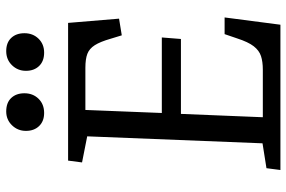

<svg xmlns="http://www.w3.org/2000/svg" viewBox="-176 -768 944 633"><g transform="rotate(-90 296.5 -452.0)"><path d="M163 -637 77 -654 83 -700H537L551 -532L496 -523L485 -559Q475 -594 463.5 -612Q452 -630 435 -636.5Q418 -643 389 -643H250L240 -391H489L484 -328H237L226 -58H383Q409 -58 427.5 -64Q446 -70 460 -88Q474 -106 486 -143L500 -184H555L531 0H52L58 -46L140 -59ZM181 -839Q181 -866 199.5 -885Q218 -904 245 -904Q274 -904 289.5 -887.5Q305 -871 305 -844Q305 -816 287 -797.5Q269 -779 240 -779Q213 -779 197 -795.5Q181 -812 181 -839ZM379 -839Q379 -866 397.5 -885Q416 -904 444 -904Q472 -904 487.5 -887.5Q503 -871 503 -844Q503 -816 485 -797.5Q467 -779 439 -779Q411 -779 395 -795.5Q379 -812 379 -839Z"/></g></svg>

Font: Literata
Style: Italic
Weight: 400
Italic angle: -2°
Designer: Latin by Veronika Burian and Jose Scaglione. Greek by Irene Vlachou. Cyrillic by Vera Evstafieva
Foundry: TypeTogether
Version: Version 3.103;gftools[0.9.29]